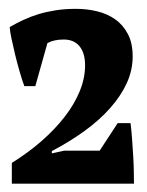

<svg xmlns="http://www.w3.org/2000/svg" viewBox="-20 -789 340 443"><path d="M61.5 -590.3H36.1Q31.2 -603.5 25.6 -622.8Q20 -642.1 15.1 -662.1Q10.3 -682.1 6.6 -699.5Q2.9 -716.8 2.4 -726.6Q17.6 -735.4 33.7 -742.9Q49.8 -750.5 68.1 -756.1Q86.4 -761.7 107.7 -765.1Q128.9 -768.6 155.3 -768.6Q180.7 -768.6 204.1 -762.9Q227.5 -757.3 245.8 -744.4Q264.2 -731.4 275.1 -710.4Q286.1 -689.5 286.1 -658.7Q286.1 -627 272.5 -597.2Q258.8 -567.4 234.1 -539.6Q209.5 -511.7 175 -486.8Q140.6 -461.9 99.6 -440.4V-435.1L128.4 -441.4H210L251.5 -504.9H281.2Q283.2 -489.3 284.7 -468.8Q286.1 -448.2 287.4 -428.2Q288.6 -408.2 288.8 -391.1Q289.1 -374 289.1 -365.2H7.3V-413.1Q44.9 -436.5 75.9 -463.6Q106.9 -490.7 129.4 -519.8Q151.9 -548.8 164.1 -578.9Q176.3 -608.9 176.3 -638.2Q176.3 -666.5 163.6 -682.1Q150.9 -697.8 127 -697.8Q114.7 -697.8 105.5 -695.6Q96.2 -693.4 89.4 -689.5Z"/></svg>

Font: PT Astra Serif
Style: Bold
Weight: 700
Designer: A.Korolkova, I. Chaeva
Foundry: ParaType Ltd
Version: Version 1.002